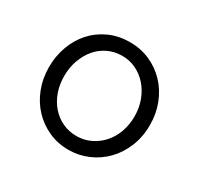

<svg xmlns="http://www.w3.org/2000/svg" viewBox="-115 -635 811 783"><g transform="rotate(30 290.5 -243.0)"><path d="M53 -244Q53 -294 69.5 -340Q86 -386 116.5 -420.5Q147 -455 191 -475.5Q235 -496 290 -496Q341 -496 384.5 -476.5Q428 -457 460 -423Q492 -389 510 -343Q528 -297 528 -244Q528 -187 508.5 -140Q489 -93 456.5 -60Q424 -27 381 -8.5Q338 10 290 10Q239 10 196 -9.5Q153 -29 121 -63Q89 -97 71 -143.5Q53 -190 53 -244ZM290 -55Q325 -55 355.5 -69.5Q386 -84 408.5 -109Q431 -134 443.5 -168.5Q456 -203 456 -243Q456 -283 443 -317.5Q430 -352 407.5 -377.5Q385 -403 355 -417.5Q325 -432 290 -432Q254 -432 223.5 -417.5Q193 -403 171.5 -377.5Q150 -352 137.5 -317.5Q125 -283 125 -243Q125 -203 137 -169Q149 -135 171 -109.5Q193 -84 223.5 -69.5Q254 -55 290 -55Z"/></g></svg>

Font: Rosa Sans Light
Style: Regular
Weight: 300
Designer: Pentagram / MCKL
Foundry: Pentagram / MCKL
Version: Version 1.005;September 16, 2019;FontCreator 11.5.0.2425 64-